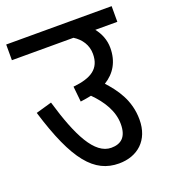

<svg xmlns="http://www.w3.org/2000/svg" viewBox="-118 -708 700 794"><g transform="rotate(-20 232.0 -311.0)"><path d="M0 -622V-553H271C303 -533 324 -502 324 -463C324 -398 282 -371 202 -363L209 -295C226 -297 242 -300 257 -303C301 -259 333 -208 333 -151C333 -93 305 -72 263 -72C190 -72 139 -173 92 -333L22 -313C92 -83 163 0 271 0C353 0 412 -51 412 -142C412 -229 367 -287 328 -330C374 -358 400 -402 400 -462C400 -497 387 -528 367 -553H464V-622Z"/></g></svg>

Font: Noto Sans Condensed
Style: Italic
Weight: 400
Width: 3
Italic angle: -12°
Designer: Monotype Design Team
Foundry: Monotype Imaging Inc.
Version: Version 2.013